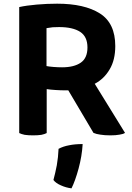

<svg xmlns="http://www.w3.org/2000/svg" viewBox="-20 -742 728 1058"><path d="M85.9 -8.8Q97.7 -2.9 116.2 1Q135.7 3.9 162.1 3.9Q189.5 3.9 208 1Q226.6 -2.9 237.3 -8.8Q237.3 -89.8 237.3 -251Q254.9 -248 285.2 -246.1Q314.5 -244.1 339.8 -244.1Q345.7 -244.1 356.4 -244.1Q390.6 -185.5 495.1 -9.8Q510.7 -2.9 533.2 0Q555.7 3.9 588.9 3.9Q618.2 3.9 638.7 0Q659.2 -2.9 668.9 -9.8Q613.3 -99.6 502 -280.3Q553.7 -307.6 584 -359.4Q615.2 -411.1 615.2 -488.3Q615.2 -614.3 530.3 -668Q445.3 -721.7 294.9 -721.7Q239.3 -721.7 182.6 -716.8Q126 -711.9 85.9 -703.1Q85.9 -668.9 85.9 -601.6Q85.9 -453.1 85.9 -8.8ZM305.7 -592.8Q380.9 -592.8 421.9 -566.4Q461.9 -540 461.9 -480.5Q461.9 -421.9 424.8 -396.5Q387.7 -371.1 322.3 -371.1Q299.8 -371.1 275.4 -373Q251 -375 236.3 -377.9Q236.3 -447.3 236.3 -586.9Q252.9 -589.8 270.5 -591.8Q288.1 -592.8 305.7 -592.8ZM302.7 78.1Q300.8 124 293 168.9Q284.2 213.9 274.4 250Q288.1 267.6 315.4 279.3Q342.8 292 374 295.9Q394.5 254.9 413.1 186.5Q431.6 118.2 435.5 51.8Q392.6 51.8 360.4 58.6Q328.1 64.5 302.7 78.1Z"/></svg>

Font: cl
Style: Bold
Weight: 400
Designer: Mitja Miklavcic
Version: Version 7.504; 2011; Build 1021